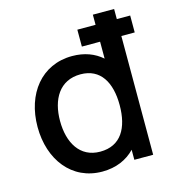

<svg xmlns="http://www.w3.org/2000/svg" viewBox="-109 -811 827 916"><g transform="rotate(-15 304.0 -352.5)"><path d="M284.5 15C352.5 15 406.5 -9 445.5 -49.5V0H538.5V-586.5H604.5V-670H538.5V-720H433.5V-670H343.5V-586.5H433.5V-503C396 -536 347 -555 286.5 -555C134.5 -555 40 -433.5 40 -270.5C40 -108.5 134 15 284.5 15ZM299 -79.5C198.5 -79.5 151 -163.5 151 -270.5C151 -376.5 198.5 -460.5 302.5 -460.5C401 -460.5 445.5 -382.5 445.5 -270.5C445.5 -158.5 402 -79.5 299 -79.5Z"/></g></svg>

Font: Manrope SemiBold
Style: Regular
Weight: 600
Designer: Mikhail Sharanda
Foundry: Mikhail Sharanda
Version: Version 4.505